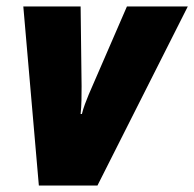

<svg xmlns="http://www.w3.org/2000/svg" viewBox="-20 -573 600 593"><path d="M100 0H281L560 -553H372L254 -281C247 -264 237 -239 233 -221H229C232 -249 232 -278 232 -307L229 -553H52Z"/></svg>

Font: Noto Sans UI SemiCondensed Black
Style: Italic
Weight: 900
Width: 4
Italic angle: -372°
Designer: Monotype Design Team
Foundry: Monotype Imaging Inc.
Version: Version 1.901